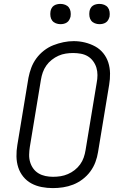

<svg xmlns="http://www.w3.org/2000/svg" viewBox="-20 -957 640 985"><path d="M251 8Q222 8 193.5 2.5Q165 -3 141 -16Q117 -29 99.5 -50.5Q82 -72 73.5 -98.5Q65 -125 64.5 -154.5Q64 -184 69 -213L126 -558Q131 -584 140.5 -609.5Q150 -635 166.5 -657.5Q183 -680 205.5 -697.5Q228 -715 253.5 -725Q279 -735 305.5 -740.5Q332 -746 358 -746Q388 -746 416 -739Q444 -732 468 -719Q492 -706 509.5 -684.5Q527 -663 535.5 -636.5Q544 -610 544.5 -580.5Q545 -551 540 -522L483 -177Q479 -151 469.5 -125.5Q460 -100 443.5 -77.5Q427 -55 404 -37.5Q381 -20 355.5 -10Q330 0 303.5 4Q277 8 251 8ZM252 -50Q272 -50 291 -53Q310 -56 328.5 -64Q347 -72 363 -84.5Q379 -97 391 -113.5Q403 -130 409.5 -149Q416 -168 419 -187L476 -532Q480 -552 480 -572Q480 -592 474.5 -610Q469 -628 457.5 -643.5Q446 -659 430 -668.5Q414 -678 394.5 -681.5Q375 -685 355 -685Q336 -685 317 -682Q298 -679 280 -671Q262 -663 245.5 -650Q229 -637 217.5 -620.5Q206 -604 199.5 -585.5Q193 -567 190 -548L133 -203Q130 -184 129.5 -164Q129 -144 134.5 -125.5Q140 -107 151 -92Q162 -77 178 -67.5Q194 -58 213 -54Q232 -50 252 -50ZM490 -833Q478 -833 466.5 -837.5Q455 -842 448 -851Q441 -860 439 -872.5Q437 -885 439 -898Q440 -906 444.5 -914.5Q449 -923 456.5 -928Q464 -933 473 -935Q482 -937 490 -937Q503 -937 514.5 -932.5Q526 -928 533 -919Q540 -910 542 -897.5Q544 -885 542 -872Q540 -864 535.5 -855.5Q531 -847 523.5 -842Q516 -837 507.5 -835Q499 -833 490 -833ZM290 -833Q278 -833 266.5 -837.5Q255 -842 248 -851Q241 -860 239 -872.5Q237 -885 239 -898Q240 -906 244.5 -914.5Q249 -923 256.5 -928Q264 -933 273 -935Q282 -937 290 -937Q303 -937 314.5 -932.5Q326 -928 333 -919Q340 -910 342 -897.5Q344 -885 342 -872Q340 -864 335.5 -855.5Q331 -847 323.5 -842Q316 -837 307.5 -835Q299 -833 290 -833Z"/></svg>

Font: Iosevka Slab Light Extended
Style: Italic
Weight: 300
Width: 7
Italic angle: -9°
Monospace: yes
Designer: Belleve Invis
Foundry: Belleve Invis
Version: Version 11.1.0; ttfautohint (v1.8.3)